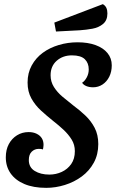

<svg xmlns="http://www.w3.org/2000/svg" viewBox="-20 -884 559 926"><path d="M203 22Q141 22 97.5 3.5Q54 -15 31 -48Q8 -81 8 -125Q8 -162 22.5 -189Q37 -216 62 -231.5Q87 -247 118 -247Q140 -247 156.5 -239Q173 -231 181.5 -217.5Q190 -204 190 -185Q190 -180 189 -174Q188 -168 187 -163Q183 -165 177.5 -165.5Q172 -166 167 -166Q147 -166 133 -152.5Q119 -139 119 -112Q119 -77 147.5 -59.5Q176 -42 218 -42Q250 -42 278 -55Q306 -68 323.5 -93Q341 -118 341 -155Q341 -186 325.5 -211Q310 -236 286.5 -258Q263 -280 236 -301Q206 -325 178 -350.5Q150 -376 131.5 -409Q113 -442 113 -486Q113 -532 133 -568.5Q153 -605 186.5 -629.5Q220 -654 263.5 -667Q307 -680 354 -680Q404 -680 441 -666.5Q478 -653 498.5 -628Q519 -603 519 -569Q519 -538 507 -514Q495 -490 474.5 -476.5Q454 -463 429 -463Q410 -463 396 -469Q382 -475 376 -485Q388 -492 398 -510Q408 -528 408 -549Q408 -580 389 -598.5Q370 -617 327 -617Q283 -617 253.5 -591Q224 -565 224 -521Q224 -490 240 -464.5Q256 -439 281.5 -417.5Q307 -396 334 -375Q364 -353 391.5 -327Q419 -301 436.5 -267.5Q454 -234 454 -189Q454 -139 432.5 -99.5Q411 -60 374.5 -33Q338 -6 293 8Q248 22 203 22ZM250 -732 242 -775 476 -864Q488 -857 493 -846Q498 -835 498 -819Q498 -786 477 -768.5Q456 -751 425.5 -745.5Q395 -740 365 -738Z"/></svg>

Font: Sansita Swashed Light
Style: Regular
Weight: 400
Version: Version 1.003